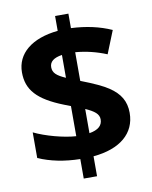

<svg xmlns="http://www.w3.org/2000/svg" viewBox="-90 -826 751 950"><g transform="rotate(-10 285.5 -350.5)"><path d="M533.2 -223.1C533.2 -280.3 509.3 -321.8 455.6 -357.4C428.7 -375.5 383.3 -396.5 319.8 -420.9V-564.9C373 -560.5 425.3 -547.9 476.1 -526.9L522 -641.1C461.9 -668 394.5 -682.6 319.8 -686V-758.8H252.9V-684.1C120.6 -670.9 43 -606.4 43 -512.2C43 -424.3 91.3 -369.6 220.2 -318.8L252.9 -306.2V-154.8C190.4 -158.7 100.6 -183.1 43.9 -210.9V-82C104 -55.7 173.3 -41.5 252.9 -40V58.1H319.8V-42C454.6 -54.2 533.2 -119.6 533.2 -223.1ZM189.9 -512.2C189.9 -540 210.9 -556.6 252.9 -563V-448.2C208.5 -467.8 189.9 -483.4 189.9 -512.2ZM386.2 -215.8C386.2 -185.1 364.3 -165.5 319.8 -158.2V-279.8C364.3 -259.8 386.2 -243.2 386.2 -215.8Z"/></g></svg>

Font: Open Sans bold
Style: Bold
Weight: 700
Foundry: Ascender Corporation
Version: Version 1.100;PS 001.100;hotconv 1.0.88;makeotf.lib2.5.64775